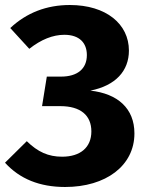

<svg xmlns="http://www.w3.org/2000/svg" viewBox="-22 -730 583 767"><path d="M238 17C401 17 515 -68 515 -197C515 -297 448 -356 339 -368C440 -388 493 -447 493 -528C493 -634 402 -710 257 -710C164 -710 84 -679 19 -618L95 -535C142 -572 189 -591 235 -591C296 -591 325 -558 325 -510C325 -455 287 -424 222 -424H165L146 -306H219C300 -306 343 -269 343 -205C343 -141 299 -104 226 -104C171 -104 129 -123 85 -166L-2 -80C57 -15 137 17 238 17Z"/></svg>

Font: Fira Sans
Style: Bold
Weight: 700
Designer: Carrois Corporate & Edenspiekermann AG
Foundry: Carrois Corporate GbR & Edenspiekermann AG
Version: Version 4.203